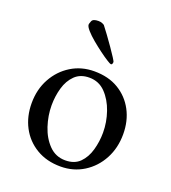

<svg xmlns="http://www.w3.org/2000/svg" viewBox="-121 -730 739 828"><g transform="rotate(20 248.5 -316.0)"><path d="M190 -639Q201 -639 208.5 -635.5Q216 -632 217 -631Q229 -616 244.5 -594.5Q260 -573 275.5 -551Q291 -529 301 -513Q311 -497 311 -495Q311 -491 309.5 -486.5Q308 -482 303 -482Q300 -482 284 -492Q268 -502 246.5 -518Q225 -534 204 -551.5Q183 -569 169 -585Q155 -601 155 -610Q155 -614 160 -626.5Q165 -639 190 -639ZM248 -429Q313 -429 359.5 -401Q406 -373 431.5 -325Q457 -277 457 -216Q457 -153 430 -102.5Q403 -52 356 -22.5Q309 7 250 7Q186 7 138.5 -21.5Q91 -50 65.5 -98.5Q40 -147 40 -208Q40 -271 67.5 -321Q95 -371 142 -400Q189 -429 248 -429ZM237 -396Q196 -396 171 -371.5Q146 -347 135 -308.5Q124 -270 124 -228Q124 -181 139.5 -134Q155 -87 185.5 -56Q216 -25 260 -25Q302 -25 326.5 -49.5Q351 -74 362 -113Q373 -152 373 -193Q373 -241 357 -287.5Q341 -334 311 -365Q281 -396 237 -396Z"/></g></svg>

Font: Amiri
Style: Regular
Weight: 400
Designer: Khaled Hosny
Version: Version 0.114